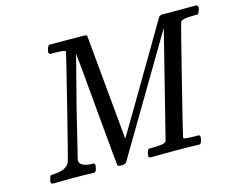

<svg xmlns="http://www.w3.org/2000/svg" viewBox="-96 -827 1201 970"><g transform="rotate(-15 505.0 -341.5)"><path d="M72 -1Q58 -1 58 -11Q58 -15 61.5 -27.5Q65 -40 66 -41Q68 -46 87 -46Q151 -49 168 -84Q172 -91 238 -356Q304 -621 304 -626Q304 -627 304 -629L303 -631Q297 -637 242 -637H224Q218 -642 217 -645.5Q216 -649 220 -664Q224 -677 230 -683H326Q422 -683 425 -681Q428 -678 429 -676L480 -127Q480 -124 561 -261.5Q642 -399 724 -538L805 -676Q806 -677 811 -679.5Q816 -682 817 -683H1003Q1010 -676 1010 -672Q1010 -664 1005 -652Q1000 -640 997 -637H979Q954 -637 945 -636Q912 -633 906 -623Q903 -618 833.5 -340Q764 -62 764 -57Q764 -51 768 -50Q777 -47 817 -46H845Q850 -39 850.5 -37.5Q851 -36 848 -19Q845 -7 838 0H824Q789 -2 701 -2Q679 -2 640.5 -1.5Q602 -1 584 -1Q572 -1 570 -7Q568 -10 571 -25Q576 -42 581 -45L586 -46Q590 -46 597 -46Q604 -46 611 -46Q646 -47 657.5 -50Q669 -53 674 -62L813 -616Q453 -8 452 -7Q446 0 428 0Q409 0 407 -6Q405 -10 379 -304.5Q353 -599 351 -604L285 -348Q220 -83 220 -82Q220 -50 279 -46H295Q300 -39 300.5 -37.5Q301 -36 298 -19Q295 -7 288 0H275Q244 -2 171 -2Q152 -2 119.5 -1.5Q87 -1 72 -1Z"/></g></svg>

Font: KaTeX_Main
Style: Italic
Weight: 400
Version: Version 1.1; ttfautohint (v1.3)